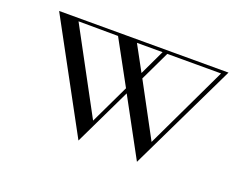

<svg xmlns="http://www.w3.org/2000/svg" viewBox="-82 -601 1036 802"><g transform="rotate(20 436.5 -200.5)"><path d="M321 40 443 -214 581 40 813 -441H60ZM350 -59 151 -428 327 -427 433 -233ZM472 -315 411 -427H525ZM610 -59 483 -295 546 -427H785Z"/></g></svg>

Font: Cantique Normal
Style: Regular
Weight: 400
Designer: Sébastien Hayez
Foundry: Sébastien Hayez & Ariel Martín Pérez
Version: Version 1.000;hotconv 1.0.109;makeotfexe 2.5.65596